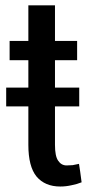

<svg xmlns="http://www.w3.org/2000/svg" viewBox="-20 -680 347 711"><path d="M183.6 -660.2Q183.6 -627 183.6 -528.3Q204.1 -528.3 265.6 -528.3Q265.6 -510.7 265.6 -457Q245.1 -457 183.6 -457Q183.6 -431.6 183.6 -355.5Q206.1 -355.5 273.4 -355.5Q273.4 -337.9 273.4 -286.1Q251 -286.1 183.6 -286.1Q183.6 -251 183.6 -143.6Q183.6 -101.6 195.3 -85Q207 -67.4 226.6 -67.4Q238.3 -67.4 249 -68.4Q258.8 -70.3 272.5 -73.2Q276.4 -50.8 282.2 -4.9Q265.6 2 245.1 5.9Q224.6 10.7 203.1 10.7Q146.5 10.7 115.2 -26.4Q85 -63.5 85 -143.6Q85 -191.4 85 -286.1Q64.5 -286.1 2.9 -286.1Q2.9 -290 2.9 -297.9Q2.9 -309.6 2.9 -329.1Q2.9 -335 2.9 -355.5Q23.4 -355.5 85 -355.5Q85 -380.9 85 -457Q67.4 -457 15.6 -457Q15.6 -475.6 15.6 -528.3Q33.2 -528.3 85 -528.3Q85 -561.5 85 -660.2Q109.4 -660.2 183.6 -660.2Z"/></svg>

Font: Noto Sans Hebrew DECATHLON 
Style: Regular
Weight: 400
Designer: Monotype Design team
Version: Version 1.03 uh